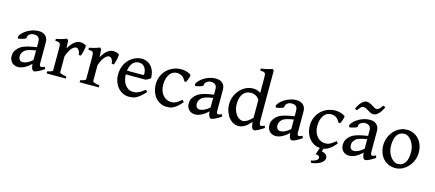

<svg xmlns="http://www.w3.org/2000/svg" viewBox="-63 -1427 5242 2314"><g transform="rotate(15 2557.5 -270.0)"><path d="M181.6 -56.2Q207 -56.2 237.1 -69.6Q267.1 -83 304.2 -114.7V-234.9Q267.1 -229 242.7 -223.1Q218.3 -217.3 202.1 -211.2Q186 -205.1 176.5 -198.5Q167 -191.9 159.7 -184.1Q147 -170.9 139.2 -154.8Q131.3 -138.7 131.3 -116.7Q131.3 -98.1 136.7 -86.4Q142.1 -74.7 149.9 -67.9Q157.7 -61 166.5 -58.6Q175.3 -56.2 181.6 -56.2ZM466.8 -44.9Q425.3 -16.1 392.8 -0.7Q360.4 14.6 345.2 14.6Q328.1 14.6 317.1 -7.3Q306.2 -29.3 304.2 -67.9Q282.2 -45.4 260.3 -29.8Q238.3 -14.2 217.5 -4.2Q196.8 5.9 177.7 10.3Q158.7 14.6 143.1 14.6Q124.5 14.6 105.7 8.5Q86.9 2.4 71.5 -10.7Q56.2 -23.9 46.4 -44.4Q36.6 -64.9 36.6 -93.3Q36.6 -128.9 49.3 -153.3Q62 -177.7 80.1 -195.8Q91.8 -207.5 106.9 -218.3Q122.1 -229 146.7 -238.8Q171.4 -248.5 209.2 -257.6Q247.1 -266.6 304.2 -275.4V-340.3Q304.2 -356.4 300.8 -370.4Q297.4 -384.3 288.6 -394.3Q279.8 -404.3 265.1 -409.9Q250.5 -415.5 228.5 -415Q213.9 -415 200.2 -410.2Q186.5 -405.3 175.8 -397Q165 -388.7 159.2 -376.7Q153.3 -364.7 154.8 -350.1Q155.3 -347.2 149.2 -343.3Q143.1 -339.4 133.5 -335.4Q124 -331.5 112.5 -328.1Q101.1 -324.7 90.1 -322.3Q79.1 -319.8 70.1 -318.6Q61 -317.4 57.1 -318.4L49.3 -339.8Q60.5 -365.7 84.5 -389.2Q108.4 -412.6 139.2 -430.2Q169.9 -447.8 205.1 -458.3Q240.2 -468.8 274.4 -468.8Q332.5 -468.8 362.3 -439Q392.1 -409.2 392.1 -358.9V-96.7Q392.1 -76.2 397.5 -67.4Q402.8 -58.6 411.6 -58.6Q418.5 -58.6 428.7 -61Q439 -63.5 458.5 -71.8Z M865.7 -449.7Q870.1 -446.8 869.1 -430.4Q868.2 -414.1 864 -392.6Q859.9 -371.1 853.5 -349.4Q847.2 -327.6 841.3 -314.5H815.4Q810.1 -354 795.9 -373.5Q781.7 -393.1 761.2 -393.1Q751 -393.1 737.5 -385.7Q724.1 -378.4 709.5 -362.1Q694.8 -345.7 680.4 -319.3Q666 -293 653.3 -254.4V-55.7Q653.3 -48.3 672.4 -40.5Q691.4 -32.7 737.3 -25.9V0H498.5V-25.9Q530.8 -33.2 548.1 -40.3Q565.4 -47.4 565.4 -55.7V-331.5Q565.4 -347.7 564.5 -358.6Q563.5 -369.6 562 -376.5Q560.5 -383.3 558.3 -387.2Q556.2 -391.1 554.2 -393.6Q550.8 -397 546.9 -399.2Q543 -401.4 536.6 -402.8Q530.3 -404.3 521.2 -405Q512.2 -405.8 498.5 -406.7V-431.2Q518.1 -435.1 535.2 -439Q552.2 -442.9 567.9 -447.3Q583.5 -451.7 598.4 -456.8Q613.3 -461.9 627.9 -468.8L646 -450.7L652.3 -353Q665.5 -377.4 681.4 -398.4Q697.3 -419.4 715.1 -435.1Q732.9 -450.7 752.7 -459.7Q772.5 -468.8 793.5 -468.8Q810.5 -468.8 829.1 -464.4Q847.7 -460 865.7 -449.7Z M1277.8 -449.7Q1282.2 -446.8 1281.2 -430.4Q1280.3 -414.1 1276.1 -392.6Q1272 -371.1 1265.6 -349.4Q1259.3 -327.6 1253.4 -314.5H1227.5Q1222.2 -354 1208 -373.5Q1193.8 -393.1 1173.3 -393.1Q1163.1 -393.1 1149.7 -385.7Q1136.2 -378.4 1121.6 -362.1Q1106.9 -345.7 1092.5 -319.3Q1078.1 -293 1065.4 -254.4V-55.7Q1065.4 -48.3 1084.5 -40.5Q1103.5 -32.7 1149.4 -25.9V0H910.6V-25.9Q942.9 -33.2 960.2 -40.3Q977.5 -47.4 977.5 -55.7V-331.5Q977.5 -347.7 976.6 -358.6Q975.6 -369.6 974.1 -376.5Q972.7 -383.3 970.5 -387.2Q968.3 -391.1 966.3 -393.6Q962.9 -397 959 -399.2Q955.1 -401.4 948.7 -402.8Q942.4 -404.3 933.3 -405Q924.3 -405.8 910.6 -406.7V-431.2Q930.2 -435.1 947.3 -439Q964.4 -442.9 980 -447.3Q995.6 -451.7 1010.5 -456.8Q1025.4 -461.9 1040 -468.8L1058.1 -450.7L1064.5 -353Q1077.6 -377.4 1093.5 -398.4Q1109.4 -419.4 1127.2 -435.1Q1145 -450.7 1164.8 -459.7Q1184.6 -468.8 1205.6 -468.8Q1222.7 -468.8 1241.2 -464.4Q1259.8 -460 1277.8 -449.7Z M1541.5 -415Q1517.1 -415 1497.3 -405.5Q1477.5 -396 1462.9 -378.7Q1448.2 -361.3 1438.7 -336.9Q1429.2 -312.5 1425.3 -283.2H1618.7Q1629.9 -283.2 1633.5 -286.9Q1637.2 -290.5 1637.2 -300.8Q1637.2 -314.5 1633.3 -334Q1629.4 -353.5 1618.9 -371.6Q1608.4 -389.6 1589.8 -402.3Q1571.3 -415 1541.5 -415ZM1729.5 -271Q1720.7 -261.2 1703.6 -251.7Q1686.5 -242.2 1670.9 -235.8H1422.9Q1423.3 -198.7 1433.1 -165.8Q1442.9 -132.8 1460.4 -108.4Q1478 -84 1503.2 -69.6Q1528.3 -55.2 1560.1 -55.2Q1575.2 -55.2 1589.6 -57.1Q1604 -59.1 1620.6 -65.7Q1637.2 -72.3 1657.7 -85Q1678.2 -97.7 1706.1 -119.1Q1712.4 -115.7 1718.3 -107.4Q1724.1 -99.1 1726.6 -95.2Q1693.4 -60.1 1668 -38.6Q1642.6 -17.1 1619.9 -5.1Q1597.2 6.8 1575 10.7Q1552.7 14.6 1526.4 14.6Q1487.3 14.6 1452.4 -1.7Q1417.5 -18.1 1391.1 -47.9Q1364.7 -77.6 1349.1 -119.6Q1333.5 -161.6 1333.5 -213.4Q1333.5 -246.1 1340.6 -277.3Q1347.7 -308.6 1361.1 -335.9Q1374.5 -363.3 1394 -386.7Q1413.6 -410.2 1439 -427.7Q1450.7 -436 1464.8 -443.4Q1479 -450.7 1494.4 -456.3Q1509.8 -461.9 1525.9 -465.3Q1542 -468.8 1556.6 -468.8Q1588.4 -468.8 1613.8 -460.4Q1639.2 -452.1 1658.4 -437.7Q1677.7 -423.3 1691.2 -403.8Q1704.6 -384.3 1713.1 -362.3Q1721.7 -340.3 1725.6 -316.9Q1729.5 -293.5 1729.5 -271Z M2185.1 -92.8Q2153.3 -55.7 2128.2 -34.4Q2103 -13.2 2081.3 -2.2Q2059.6 8.8 2039.1 11.7Q2018.6 14.6 1995.6 14.6Q1958.5 14.6 1923.8 -1.2Q1889.2 -17.1 1862.3 -46.9Q1835.4 -76.7 1819.1 -119.6Q1802.7 -162.6 1802.7 -216.8Q1802.7 -269.5 1822 -315.4Q1841.3 -361.3 1875.2 -395.3Q1909.2 -429.2 1955.8 -449Q2002.4 -468.8 2056.6 -468.8Q2072.8 -468.8 2090.8 -466.1Q2108.9 -463.4 2125.7 -458.3Q2142.6 -453.1 2156.5 -446Q2170.4 -439 2178.7 -430.2Q2179.7 -424.3 2176.8 -411.1Q2173.8 -397.9 2168.7 -383.1Q2163.6 -368.2 2157.7 -354.7Q2151.9 -341.3 2147.5 -334.5L2124.5 -339.4Q2119.1 -353 2110.1 -366.2Q2101.1 -379.4 2087.6 -389.6Q2074.2 -399.9 2056.4 -406.2Q2038.6 -412.6 2015.1 -412.6Q1990.7 -412.6 1968.3 -401.9Q1945.8 -391.1 1928.7 -368.7Q1911.6 -346.2 1901.1 -312.3Q1890.6 -278.3 1890.6 -231.9Q1890.6 -191.4 1902.3 -158.7Q1914.1 -126 1933.6 -103Q1953.1 -80.1 1979 -67.6Q2004.9 -55.2 2033.2 -55.2Q2046.9 -55.2 2059.1 -56.6Q2071.3 -58.1 2085.4 -64Q2099.6 -69.8 2118.2 -82.3Q2136.7 -94.7 2163.6 -116.7Z M2391.1 -56.2Q2416.5 -56.2 2446.5 -69.6Q2476.6 -83 2513.7 -114.7V-234.9Q2476.6 -229 2452.1 -223.1Q2427.7 -217.3 2411.6 -211.2Q2395.5 -205.1 2386 -198.5Q2376.5 -191.9 2369.1 -184.1Q2356.4 -170.9 2348.6 -154.8Q2340.8 -138.7 2340.8 -116.7Q2340.8 -98.1 2346.2 -86.4Q2351.6 -74.7 2359.4 -67.9Q2367.2 -61 2376 -58.6Q2384.8 -56.2 2391.1 -56.2ZM2676.3 -44.9Q2634.8 -16.1 2602.3 -0.7Q2569.8 14.6 2554.7 14.6Q2537.6 14.6 2526.6 -7.3Q2515.6 -29.3 2513.7 -67.9Q2491.7 -45.4 2469.7 -29.8Q2447.8 -14.2 2427 -4.2Q2406.2 5.9 2387.2 10.3Q2368.2 14.6 2352.5 14.6Q2334 14.6 2315.2 8.5Q2296.4 2.4 2281 -10.7Q2265.6 -23.9 2255.9 -44.4Q2246.1 -64.9 2246.1 -93.3Q2246.1 -128.9 2258.8 -153.3Q2271.5 -177.7 2289.6 -195.8Q2301.3 -207.5 2316.4 -218.3Q2331.5 -229 2356.2 -238.8Q2380.9 -248.5 2418.7 -257.6Q2456.5 -266.6 2513.7 -275.4V-340.3Q2513.7 -356.4 2510.3 -370.4Q2506.8 -384.3 2498 -394.3Q2489.3 -404.3 2474.6 -409.9Q2460 -415.5 2438 -415Q2423.3 -415 2409.7 -410.2Q2396 -405.3 2385.3 -397Q2374.5 -388.7 2368.7 -376.7Q2362.8 -364.7 2364.3 -350.1Q2364.7 -347.2 2358.6 -343.3Q2352.5 -339.4 2343 -335.4Q2333.5 -331.5 2322 -328.1Q2310.5 -324.7 2299.6 -322.3Q2288.6 -319.8 2279.5 -318.6Q2270.5 -317.4 2266.6 -318.4L2258.8 -339.8Q2270 -365.7 2293.9 -389.2Q2317.9 -412.6 2348.6 -430.2Q2379.4 -447.8 2414.6 -458.3Q2449.7 -468.8 2483.9 -468.8Q2542 -468.8 2571.8 -439Q2601.6 -409.2 2601.6 -358.9V-96.7Q2601.6 -76.2 2606.9 -67.4Q2612.3 -58.6 2621.1 -58.6Q2627.9 -58.6 2638.2 -61Q2648.4 -63.5 2668 -71.8Z M3210 -45.9Q3164.6 -15.6 3133.8 -0.5Q3103 14.6 3089.4 14.6Q3072.3 14.6 3061.8 -7.3Q3051.3 -29.3 3047.4 -78.6Q3027.3 -56.2 3009.3 -38.8Q2991.2 -21.5 2972.2 -9.5Q2953.1 2.4 2932.6 8.5Q2912.1 14.6 2887.7 14.6Q2858.9 14.6 2828.9 -1.2Q2798.8 -17.1 2774.4 -46.9Q2750 -76.7 2734.4 -119.6Q2718.8 -162.6 2718.8 -216.8Q2718.8 -246.6 2726.3 -276.6Q2733.9 -306.6 2748.3 -334.7Q2762.7 -362.8 2783.4 -387.2Q2804.2 -411.6 2830.1 -429.7Q2856 -447.8 2886.5 -458.3Q2917 -468.8 2951.2 -468.8Q2974.1 -468.8 2996.8 -463.1Q3019.5 -457.5 3045.9 -439V-617.2Q3045.9 -644 3044.7 -659.9Q3043.5 -675.8 3036.9 -684.3Q3030.3 -692.9 3016.4 -696Q3002.4 -699.2 2976.6 -701.2V-725.1Q3021 -730.5 3056.6 -739.5Q3092.3 -748.5 3117.7 -756.8L3133.8 -741.2V-131.3Q3133.8 -114.3 3134.5 -102.3Q3135.3 -90.3 3136.7 -82.3Q3138.2 -74.2 3140.1 -69.3Q3142.1 -64.5 3145 -61.5Q3147.5 -59.1 3151.1 -58.3Q3154.8 -57.6 3161.4 -58.8Q3168 -60.1 3177.5 -63Q3187 -65.9 3201.2 -71.8ZM3045.9 -128.4V-352.5Q3029.3 -380.9 3001.2 -396.2Q2973.1 -411.6 2938.5 -411.6Q2909.7 -411.6 2885.5 -400.9Q2861.3 -390.1 2843.8 -368.2Q2826.2 -346.2 2816.4 -313.2Q2806.6 -280.3 2806.6 -235.8Q2806.6 -195.3 2817.9 -162.4Q2829.1 -129.4 2846.7 -106.4Q2864.3 -83.5 2885.7 -71Q2907.2 -58.6 2927.2 -58.6Q2942.9 -58.6 2957.8 -64.2Q2972.7 -69.8 2987.3 -79.3Q3002 -88.9 3016.6 -101.6Q3031.2 -114.3 3045.9 -128.4Z M3397.5 -56.2Q3422.9 -56.2 3452.9 -69.6Q3482.9 -83 3520 -114.7V-234.9Q3482.9 -229 3458.5 -223.1Q3434.1 -217.3 3418 -211.2Q3401.9 -205.1 3392.3 -198.5Q3382.8 -191.9 3375.5 -184.1Q3362.8 -170.9 3355 -154.8Q3347.2 -138.7 3347.2 -116.7Q3347.2 -98.1 3352.5 -86.4Q3357.9 -74.7 3365.7 -67.9Q3373.5 -61 3382.3 -58.6Q3391.1 -56.2 3397.5 -56.2ZM3682.6 -44.9Q3641.1 -16.1 3608.6 -0.7Q3576.2 14.6 3561 14.6Q3543.9 14.6 3533 -7.3Q3522 -29.3 3520 -67.9Q3498 -45.4 3476.1 -29.8Q3454.1 -14.2 3433.3 -4.2Q3412.6 5.9 3393.6 10.3Q3374.5 14.6 3358.9 14.6Q3340.3 14.6 3321.5 8.5Q3302.7 2.4 3287.4 -10.7Q3272 -23.9 3262.2 -44.4Q3252.4 -64.9 3252.4 -93.3Q3252.4 -128.9 3265.1 -153.3Q3277.8 -177.7 3295.9 -195.8Q3307.6 -207.5 3322.8 -218.3Q3337.9 -229 3362.5 -238.8Q3387.2 -248.5 3425 -257.6Q3462.9 -266.6 3520 -275.4V-340.3Q3520 -356.4 3516.6 -370.4Q3513.2 -384.3 3504.4 -394.3Q3495.6 -404.3 3481 -409.9Q3466.3 -415.5 3444.3 -415Q3429.7 -415 3416 -410.2Q3402.3 -405.3 3391.6 -397Q3380.9 -388.7 3375 -376.7Q3369.1 -364.7 3370.6 -350.1Q3371.1 -347.2 3365 -343.3Q3358.9 -339.4 3349.4 -335.4Q3339.8 -331.5 3328.4 -328.1Q3316.9 -324.7 3305.9 -322.3Q3294.9 -319.8 3285.9 -318.6Q3276.9 -317.4 3272.9 -318.4L3265.1 -339.8Q3276.4 -365.7 3300.3 -389.2Q3324.2 -412.6 3355 -430.2Q3385.7 -447.8 3420.9 -458.3Q3456.1 -468.8 3490.2 -468.8Q3548.3 -468.8 3578.1 -439Q3607.9 -409.2 3607.9 -358.9V-96.7Q3607.9 -76.2 3613.3 -67.4Q3618.7 -58.6 3627.4 -58.6Q3634.3 -58.6 3644.5 -61Q3654.8 -63.5 3674.3 -71.8Z M4017.1 111.8Q4017.1 129.9 4007.1 146.5Q3997.1 163.1 3977.1 177Q3957 190.9 3927.2 201.2Q3897.5 211.4 3857.9 216.8L3844.7 189.5Q3868.7 185.5 3885.7 179.2Q3902.8 172.9 3913.3 165.5Q3923.8 158.2 3928.7 149.9Q3933.6 141.6 3933.6 133.8Q3933.6 117.2 3921.4 110.4Q3909.2 103.5 3881.8 101.1Q3882.8 99.6 3887.2 87.9Q3890.6 78.1 3897.9 56.2Q3903.3 40 3911.6 14.6Q3877.9 13.2 3846.2 -1Q3811.5 -17.1 3784.7 -46.9Q3757.8 -76.7 3741.5 -119.6Q3725.1 -162.6 3725.1 -216.8Q3725.1 -269.5 3744.4 -315.4Q3763.7 -361.3 3797.6 -395.3Q3831.5 -429.2 3878.2 -449Q3924.8 -468.8 3979 -468.8Q3995.1 -468.8 4013.2 -466.1Q4031.2 -463.4 4048.1 -458.3Q4064.9 -453.1 4078.9 -446Q4092.8 -439 4101.1 -430.2Q4102.1 -424.3 4099.1 -411.1Q4096.2 -397.9 4091.1 -383.1Q4085.9 -368.2 4080.1 -354.7Q4074.2 -341.3 4069.8 -334.5L4046.9 -339.4Q4041.5 -353 4032.5 -366.2Q4023.4 -379.4 4010 -389.6Q3996.6 -399.9 3978.8 -406.2Q3960.9 -412.6 3937.5 -412.6Q3913.1 -412.6 3890.6 -401.9Q3868.2 -391.1 3851.1 -368.7Q3834 -346.2 3823.5 -312.3Q3813 -278.3 3813 -231.9Q3813 -191.4 3824.7 -158.7Q3836.4 -126 3856 -103Q3875.5 -80.1 3901.4 -67.6Q3927.2 -55.2 3955.6 -55.2Q3969.2 -55.2 3981.4 -56.6Q3993.7 -58.1 4007.8 -64Q4022 -69.8 4040.5 -82.3Q4059.1 -94.7 4085.9 -116.7L4107.4 -92.8Q4075.7 -55.7 4050.5 -34.4Q4025.4 -13.2 4003.7 -2.2Q3981.9 8.8 3961.4 11.7L3957.5 12.2L3944.8 48.3Q3959.5 51.3 3972.7 56.4Q3985.8 61.5 3995.8 69.3Q4005.9 77.1 4011.5 87.6Q4017.1 98.1 4017.1 111.8Z M4313.5 -56.2Q4338.9 -56.2 4368.9 -69.6Q4398.9 -83 4436 -114.7V-234.9Q4398.9 -229 4374.5 -223.1Q4350.1 -217.3 4334 -211.2Q4317.9 -205.1 4308.3 -198.5Q4298.8 -191.9 4291.5 -184.1Q4278.8 -170.9 4271 -154.8Q4263.2 -138.7 4263.2 -116.7Q4263.2 -98.1 4268.6 -86.4Q4273.9 -74.7 4281.7 -67.9Q4289.6 -61 4298.3 -58.6Q4307.1 -56.2 4313.5 -56.2ZM4598.6 -44.9Q4557.1 -16.1 4524.7 -0.7Q4492.2 14.6 4477.1 14.6Q4460 14.6 4449 -7.3Q4438 -29.3 4436 -67.9Q4414.1 -45.4 4392.1 -29.8Q4370.1 -14.2 4349.4 -4.2Q4328.6 5.9 4309.6 10.3Q4290.5 14.6 4274.9 14.6Q4256.3 14.6 4237.5 8.5Q4218.8 2.4 4203.4 -10.7Q4188 -23.9 4178.2 -44.4Q4168.5 -64.9 4168.5 -93.3Q4168.5 -128.9 4181.2 -153.3Q4193.8 -177.7 4211.9 -195.8Q4223.6 -207.5 4238.8 -218.3Q4253.9 -229 4278.6 -238.8Q4303.2 -248.5 4341.1 -257.6Q4378.9 -266.6 4436 -275.4V-340.3Q4436 -356.4 4432.6 -370.4Q4429.2 -384.3 4420.4 -394.3Q4411.6 -404.3 4397 -409.9Q4382.3 -415.5 4360.4 -415Q4345.7 -415 4332 -410.2Q4318.4 -405.3 4307.6 -397Q4296.9 -388.7 4291 -376.7Q4285.2 -364.7 4286.6 -350.1Q4287.1 -347.2 4281 -343.3Q4274.9 -339.4 4265.4 -335.4Q4255.9 -331.5 4244.4 -328.1Q4232.9 -324.7 4221.9 -322.3Q4210.9 -319.8 4201.9 -318.6Q4192.9 -317.4 4189 -318.4L4181.2 -339.8Q4192.4 -365.7 4216.3 -389.2Q4240.2 -412.6 4271 -430.2Q4301.8 -447.8 4336.9 -458.3Q4372.1 -468.8 4406.2 -468.8Q4464.4 -468.8 4494.1 -439Q4523.9 -409.2 4523.9 -358.9V-96.7Q4523.9 -76.2 4529.3 -67.4Q4534.7 -58.6 4543.5 -58.6Q4550.3 -58.6 4560.5 -61Q4570.8 -63.5 4590.3 -71.8ZM4547.4 -662.1Q4538.6 -642.1 4526.4 -621.1Q4514.2 -600.1 4498.5 -583Q4482.9 -565.9 4464.8 -554.7Q4446.8 -543.5 4426.3 -543.5Q4408.2 -543.5 4391.6 -552Q4375 -560.5 4359.1 -570.6Q4343.3 -580.6 4327.6 -589.1Q4312 -597.7 4296.4 -597.7Q4276.4 -597.7 4260.5 -582Q4244.6 -566.4 4226.6 -539.6L4197.3 -550.3Q4206.1 -570.3 4218.3 -591.6Q4230.5 -612.8 4245.8 -630.1Q4261.2 -647.5 4279.3 -658.7Q4297.4 -669.9 4317.4 -669.9Q4337.4 -669.9 4355.2 -661.4Q4373 -652.8 4388.9 -642.8Q4404.8 -632.8 4418.9 -624.3Q4433.1 -615.7 4446.3 -615.7Q4466.3 -615.7 4483.4 -630.9Q4500.5 -646 4517.1 -674.8Z M4986.8 -219.7Q4986.8 -258.3 4975.6 -293.2Q4964.4 -328.1 4946 -354.7Q4927.7 -381.3 4904.1 -397Q4880.4 -412.6 4855.5 -412.6Q4820.3 -412.6 4796.9 -398.7Q4773.4 -384.8 4759.3 -360.4Q4745.1 -335.9 4739 -302.7Q4732.9 -269.5 4732.9 -231Q4732.9 -192.4 4744.9 -158Q4756.8 -123.5 4775.9 -97.7Q4794.9 -71.8 4818.4 -56.6Q4841.8 -41.5 4864.3 -41.5Q4897 -41.5 4920.2 -54Q4943.4 -66.4 4958.3 -89.4Q4973.1 -112.3 4980 -145.5Q4986.8 -178.7 4986.8 -219.7ZM5078.1 -236.8Q5078.1 -188 5059.8 -142.6Q5041.5 -97.2 5010.3 -62.3Q4979 -27.3 4937.7 -6.3Q4896.5 14.6 4850.6 14.6Q4802.7 14.6 4764.2 -2.9Q4725.6 -20.5 4698.2 -51.3Q4670.9 -82 4656 -124.5Q4641.1 -167 4641.1 -216.8Q4641.1 -249 4649.2 -280.3Q4657.2 -311.5 4671.9 -339.6Q4686.5 -367.7 4707.3 -391.4Q4728 -415 4753.4 -432.1Q4778.8 -449.2 4808.1 -459Q4837.4 -468.8 4869.6 -468.8Q4917 -468.8 4955.3 -451.2Q4993.7 -433.6 5021 -402.6Q5048.3 -371.6 5063.2 -329.1Q5078.1 -286.6 5078.1 -236.8Z"/></g></svg>

Font: Gentium Book Basic
Style: Regular
Weight: 400
Designer: J. Victor Gaultney and Annie Olsen
Foundry: SIL International
Version: Version 1.102; 2013; Maintenance release